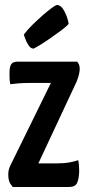

<svg xmlns="http://www.w3.org/2000/svg" viewBox="-20 -746 351 766"><path d="M31 0Q31 0 22 -12Q13 -24 13 -50Q13 -60 15 -68.5Q17 -77 22 -87L183 -415H95Q74 -415 54.5 -413.5Q35 -412 21 -410Q18 -426 18 -438Q18 -450 18 -457Q18 -480 25 -490Q32 -500 50 -500H288Q288 -500 293 -492.5Q298 -485 298 -470Q298 -463 295.5 -451Q293 -439 286 -421L133 -94H199Q235 -94 257 -98Q279 -102 292 -107Q294 -99 295 -85Q296 -71 296 -63Q295 -32 287.5 -16Q280 0 255 0ZM114 -552Q102 -552 93 -566.5Q84 -581 79.5 -594.5Q75 -608 75 -608Q89 -627 109.5 -647Q130 -667 151 -685.5Q172 -704 187.5 -715Q203 -726 207 -726Q224 -726 237 -701Q250 -676 254 -651Q246 -641 226 -626Q206 -611 183 -595Q160 -579 140.5 -567Q121 -555 114 -552Z"/></svg>

Font: Yanone Kaffeesatz SemiBold
Style: Regular
Weight: 600
Designer: Yanone (Cyrillic: Daniel Pouzeot, Huerta Tipografica, and Cyreal)
Foundry: Yanone
Version: Version 2.003